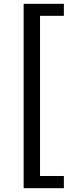

<svg xmlns="http://www.w3.org/2000/svg" viewBox="-20 -816 395 1007"><path d="M104 -796H315V-733H190V107H315V171H104Z"/></svg>

Font: `nÑOSM
Style: Regular
Weight: 500
Designer: Ryoko NISHIZUKA ¬âXZm¬º[P (kana & ideographs); Paul D. Hunt (Latin, Greek & Cyrillic); Wenlong ZHANG _ e¬á¬ü¬ô (bopomof
Foundry: Adobe Systems Incorporated
Version: Version 1.00 June 24, 2014, initial release